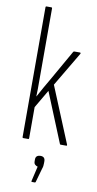

<svg xmlns="http://www.w3.org/2000/svg" viewBox="-99 -725 498 981"><g transform="rotate(10 150.5 -235.0)"><path d="M59 0Q55 0 55 -5V-678Q55 -683 59 -683H84Q89 -683 89 -678V-336Q89 -316 89 -297.5Q89 -279 89 -260Q89 -241 88 -222H89Q102 -247 115.5 -270.5Q129 -294 143 -318L234 -478Q236 -481 240 -481H268Q274 -481 272 -475L166 -296L285 -7Q288 0 282 0H253Q250 0 249 -3L144 -260L89 -166V-5Q89 0 85 0ZM141 213Q138 213 139 208L157 131Q149 129 143 123.5Q137 118 137 107V97Q137 85 144 79.5Q151 74 162 74Q174 74 180 80Q186 86 186 98V108Q186 116 185 123Q184 130 181 138L161 209Q160 213 157 213Z"/></g></svg>

Font: Sofia Sans Extra Condensed ExtraLight
Style: Regular
Weight: 250
Designer: Botio Nikoltchev, Ani Petrova
Foundry: lettersoup
Version: Version 4.101